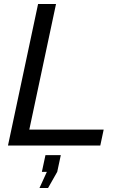

<svg xmlns="http://www.w3.org/2000/svg" viewBox="-20 -730 599 963"><path d="M178 213 215 132H190L208 48H285L267 132L221 213ZM171 -710H261L127 -80H500L483 0H20Z"/></svg>

Font: PTCRaleway Medium
Style: Italic
Weight: 500
Italic angle: -12°
Designer: Matt McInerney, Pablo Impallari, Rodrigo Fuenzalida
Foundry: Matt McInerney, Pablo Impallari, Rodrigo Fuenzalida
Version: Version 3.000g; ttfautohint (v1.5) -l 8 -r 28 -G 28 -x 14 -D